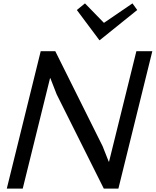

<svg xmlns="http://www.w3.org/2000/svg" viewBox="-20 -1112 918 1132"><path d="M878 -810 678 0H592L314 -556L277 -651H275L114 0H20L220 -810H306L585 -250L621 -159H623L784 -810ZM761 -1092 789 -1053 568 -875H566L433 -1053L481 -1092L592 -978H594Z"/></svg>

Font: Sinkin Sans 400 Italic
Style: Italic
Weight: 400
Italic angle: -112°
Designer: Keith Bates
Foundry: K-Type
Version: Sinkin Sans (version 1.0)  by Keith Bates   •   © 2014   www